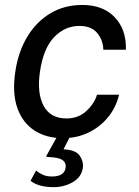

<svg xmlns="http://www.w3.org/2000/svg" viewBox="-20 -547 561 774"><path d="M233.5 10Q166.5 10 118.8 -21Q71 -52 50 -111.5Q29 -171 41.5 -256.5Q53 -337 89.5 -398Q126 -459 182.5 -493Q239 -527 311.5 -527Q396 -527 443 -477Q490 -427 487.5 -346.5H396.5Q396 -384.5 372.2 -413.5Q348.5 -442.5 300 -442.5Q241.5 -442.5 198 -397Q154.5 -351.5 141 -257.5Q128.5 -171.5 155.8 -120.5Q183 -69.5 248 -69.5Q296 -69.5 328.2 -99.5Q360.5 -129.5 371 -165H460Q447.5 -113 414.8 -73.5Q382 -34 335.5 -12Q289 10 233.5 10ZM196 207.5Q169 207.5 145.2 201.8Q121.5 196 103 182L125.5 140.5Q137 150.5 152.5 157.5Q168 164.5 189.5 164.5Q239 164.5 244.5 129.5Q247.5 108.5 231.2 97.8Q215 87 173.5 86Q163 86 168.5 78.5L215 -5H266.5L236 55Q285.5 57 301.5 80.8Q317.5 104.5 314 129.5Q308.5 167 273.5 187.2Q238.5 207.5 196 207.5Z"/></svg>

Font: Public Sans Medium
Style: Italic
Weight: 500
Italic angle: -8°
Designer: The Public Sans project authors (U.S. Web Design System). Libre Franklin designed by Pablo Impallari and Rodrigo Fuenzal
Version: Version 1.007; ttfautohint (v1.8.1) -l 8 -r 50 -G 200 -x 14 